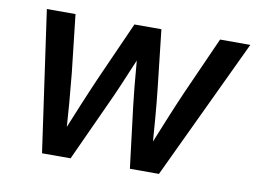

<svg xmlns="http://www.w3.org/2000/svg" viewBox="-62 -612 939 702"><g transform="rotate(10 407.0 -261.0)"><path d="M132.8 0 58.6 -522.5H165L189 -308.1Q194.3 -255.4 199 -197.8Q203.6 -140.1 207.5 -80.6H192.9Q216.8 -139.2 240.7 -196.8Q264.6 -254.4 288.1 -308.1L383.8 -522.5H483.9L507.8 -308.1Q513.7 -255.4 518.3 -197.8Q522.9 -140.1 527.3 -80.6H511.7Q535.6 -139.6 559.1 -197Q582.5 -254.4 606 -308.1L701.7 -522.5H814L566.9 0H459L431.2 -227.1Q427.2 -260.3 423.8 -295.7Q420.4 -331.1 417.5 -367.4Q414.6 -403.8 411.1 -439H434.1Q418.9 -403.8 403.8 -367.4Q388.7 -331.1 373.5 -295.7Q358.4 -260.3 342.8 -226.6L238.8 0Z"/></g></svg>

Font: Inter 28pt Medium
Style: Italic
Weight: 500
Italic angle: -9.3988°
Designer: Rasmus Andersson
Foundry: rsms
Version: Version 4.001;git-66647c0bb